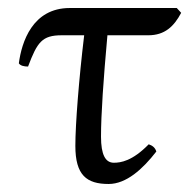

<svg xmlns="http://www.w3.org/2000/svg" viewBox="-20 -449 481 479"><path d="M154 -429C61 -429 34 -344 27 -291C31 -285 40 -283 50 -283C73 -344 85 -361 134 -361H190C177 -253 168 -139 168 -85C168 -12 196 10 251 10C295 10 336 -27 370 -71C367 -81 360 -86 351 -89C310 -47 281 -43 264 -43C243 -43 232 -63 232 -108C232 -163 238 -251 248 -361H350C391 -361 414 -383 432 -417L421 -429Z"/></svg>

Font: Libertinus Serif
Style: Regular
Weight: 400
Designer: Philipp H. Poll, Khaled Hosny
Foundry: Caleb Maclennan
Version: Version 7.050;RELEASE